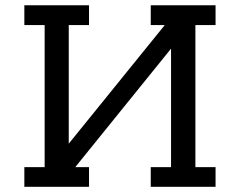

<svg xmlns="http://www.w3.org/2000/svg" viewBox="-20 -715 919 735"><path d="M73.2 0V-75.2H150.9V-619.1H73.2V-694.8H320.8V-619.1H243.2V-165L610.8 -619.1H557.1V-694.8H805.2V-619.1H728V-75.2H805.2V0H557.1V-75.2H634.8V-528.8L268.1 -75.2H320.8V0Z"/></svg>

Font: CMU Concrete
Style: Bold
Weight: 700
Version: Version 0.7.0